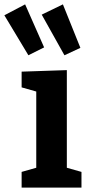

<svg xmlns="http://www.w3.org/2000/svg" viewBox="-70 -859 408 879"><path d="M303 -72V0H29V-72L96 -91V-440L29 -459V-531L236 -538V-91ZM60 -606 -50 -789 45 -839 132 -642ZM225 -606 121 -792 218 -839 298 -640Z"/></svg>

Font: Bitter
Style: Bold
Weight: 700
Designer: Sol Matas, and Bitter project Authors
Foundry: Sol Matas
Version: Version 2.001